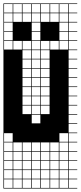

<svg xmlns="http://www.w3.org/2000/svg" viewBox="-20 -827 469 1115"><path d="M325 -803.6V-753.6H375V-803.6ZM271.4 -700H321.4V-750H271.4ZM325 -700H375V-750H325ZM217.9 -700H267.9V-750H217.9ZM164.3 -700H214.3V-750H164.3ZM110.7 -700H160.7V-750H110.7ZM57.1 -700H107.1V-750H57.1ZM3.6 -700H53.6V-750H3.6ZM325 -646.4H375V-696.4H325ZM271.4 -646.4H321.4V-696.4H271.4ZM217.9 -646.4H267.9V-696.4H217.9ZM164.3 -646.4H214.3V-696.4H164.3ZM110.7 -646.4H160.7V-696.4H110.7ZM57.1 -646.4H107.1V-696.4H57.1ZM3.6 -646.4H53.6V-696.4H3.6ZM325 -592.9H375V-642.9H325ZM271.4 -592.9H321.4V-642.9H271.4ZM217.9 -592.9H267.9V-642.9H217.9ZM164.3 -592.9H214.3V-642.9H164.3ZM110.7 -592.9H160.7V-642.9H110.7ZM57.1 -592.9H107.1V-642.9H57.1ZM3.6 -592.9H53.6V-642.9H3.6ZM325 -539.3H375V-589.3H325ZM271.4 -539.3H321.4V-589.3H271.4ZM217.9 -539.3H267.9V-589.3H217.9ZM164.3 -539.3H214.3V-589.3H164.3ZM110.7 -539.3H160.7V-589.3H110.7ZM57.1 -539.3H107.1V-589.3H57.1ZM3.6 -539.3H53.6V-589.3H3.6ZM110.7 -485.7H160.7V-535.7H110.7ZM217.9 -485.7H267.9V-535.7H217.9ZM164.3 -485.7H214.3V-535.7H164.3ZM164.3 -432.1H214.3V-482.1H164.3ZM217.9 -432.1H267.9V-482.1H217.9ZM110.7 -432.1H160.7V-482.1H110.7ZM164.3 -378.6H214.3V-428.6H164.3ZM217.9 -378.6H267.9V-428.6H217.9ZM110.7 -378.6H160.7V-428.6H110.7ZM110.7 -325H160.7V-375H110.7ZM217.9 -325H267.9V-375H217.9ZM164.3 -325H214.3V-375H164.3ZM217.9 -271.4H267.9V-321.4H217.9ZM110.7 -271.4H160.7V-321.4H110.7ZM164.3 -271.4H214.3V-321.4H164.3ZM110.7 -217.9H160.7V-267.9H110.7ZM217.9 -217.9H267.9V-267.9H217.9ZM164.3 -217.9H214.3V-267.9H164.3ZM217.9 -164.3H267.9V-214.3H217.9ZM110.7 -164.3H160.7V-214.3H110.7ZM164.3 -164.3H214.3V-214.3H164.3ZM164.3 -110.7H214.3V-160.7H164.3ZM3.6 -3.6H53.6V-53.6H3.6ZM325 -3.6H375V-53.6H325ZM164.3 50H214.3V0H164.3ZM3.6 50H53.6V0H3.6ZM271.4 50H321.4V0H271.4ZM325 50H375V0H325ZM57.1 50H107.1V0H57.1ZM217.9 50H267.9V0H217.9ZM110.7 50H160.7V0H110.7ZM164.3 103.6H214.3V53.6H164.3ZM271.4 103.6H321.4V53.6H271.4ZM3.6 103.6H53.6V53.6H3.6ZM325 103.6H375V53.6H325ZM57.1 103.6H107.1V53.6H57.1ZM217.9 103.6H267.9V53.6H217.9ZM110.7 103.6H160.7V53.6H110.7ZM110.7 157.1H160.7V107.1H110.7ZM164.3 157.1H214.3V107.1H164.3ZM271.4 157.1H321.4V107.1H271.4ZM217.9 157.1H267.9V107.1H217.9ZM57.1 157.1H107.1V107.1H57.1ZM325 157.1H375V107.1H325ZM3.6 157.1H53.6V107.1H3.6ZM164.3 210.7H214.3V160.7H164.3ZM217.9 210.7H267.9V160.7H217.9ZM110.7 210.7H160.7V160.7H110.7ZM271.4 210.7H321.4V160.7H271.4ZM57.1 210.7H107.1V160.7H57.1ZM325 210.7H375V160.7H325ZM3.6 210.7H53.6V160.7H3.6ZM164.3 264.3H214.3V214.3H164.3ZM3.6 264.3H53.6V214.3H3.6ZM217.9 264.3H267.9V214.3H217.9ZM110.7 264.3H160.7V214.3H110.7ZM271.4 264.3H321.4V214.3H271.4ZM325 264.3H375V214.3H325ZM57.1 264.3H107.1V214.3H57.1ZM271.4 -803.6V-753.6H321.4V-803.6ZM217.9 -803.6V-753.6H267.9V-803.6ZM164.3 -803.6V-753.6H214.3V-803.6ZM110.7 -803.6V-753.6H160.7V-803.6ZM57.1 -803.6V-753.6H107.1V-803.6ZM3.6 -803.6V-753.6H53.6V-803.6ZM428.6 -803.6H378.6V-753.6H428.6V-750H378.6V-700H428.6V-696.4H378.6V-646.4H428.6V-642.9H378.6V-592.9H428.6V-589.3H378.6V-539.3H428.6V-535.7H378.6V-485.7H428.6V-482.1H378.6V-432.1H428.6V-428.6H378.6V-378.6H428.6V-375H378.6V-325H428.6V-321.4H378.6V-271.4H428.6V-267.9H378.6V-217.9H428.6V-214.3H378.6V-164.3H428.6V-160.7H378.6V-110.7H428.6V-107.1H378.6V-57.1H428.6V-53.6H378.6V-3.6H428.6V0H378.6V50H428.6V53.6H378.6V103.6H428.6V107.1H378.6V157.1H428.6V160.7H378.6V210.7H428.6V214.3H378.6V264.3H428.6V267.9H0V-807.1H428.6ZM214.3 -696.4H267.9V-642.9H214.3ZM267.9 -696.4H321.4V-642.9H267.9ZM267.9 -642.9H321.4V-589.3H267.9ZM214.3 -642.9H267.9V-589.3H214.3ZM53.6 -642.9H107.1V-589.3H53.6ZM107.1 -642.9H160.7V-589.3H107.1ZM107.1 -696.4H160.7V-642.9H107.1ZM53.6 -696.4H107.1V-642.9H53.6Z"/></svg>

Font: Jersey 10 Charted
Style: Regular
Weight: 400
Designer: Sarah Cadigan-Fried
Version: Version 1.000; ttfautohint (v1.8.4.7-5d5b)